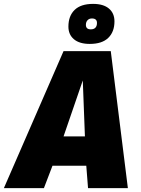

<svg xmlns="http://www.w3.org/2000/svg" viewBox="-60 -968 726 988"><path d="M-40 0 267 -705H510L598 0H393L384 -115H210L166 0ZM267 -266H377L366 -554ZM402 -742Q349 -742 320.5 -766Q292 -790 292 -831Q292 -886 324 -917Q356 -948 419 -948Q472 -948 500.5 -924Q529 -900 529 -858Q529 -804 497 -773Q465 -742 402 -742ZM407 -817Q423 -817 431 -825.5Q439 -834 439 -850Q439 -873 413 -873Q399 -873 390.5 -864Q382 -855 382 -840Q382 -817 407 -817Z"/></svg>

Font: Georama ExtraBold
Style: Italic
Weight: 800
Italic angle: -9°
Version: Version 1.001